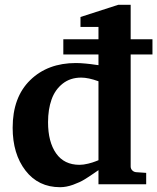

<svg xmlns="http://www.w3.org/2000/svg" viewBox="-20 -760 649 792"><path d="M608.9 -535.2H519V-73.2Q519 -64 525.4 -57.4Q531.7 -50.8 541 -49.8L583 -46.9V0H386.2V-58.1Q383.8 -56.6 365.5 -43.9Q347.2 -31.2 328.6 -19.8Q310.1 -8.3 281.7 2Q253.4 12.2 228 12.2Q138.2 12.2 85.2 -56.4Q32.2 -125 32.2 -232.9Q32.2 -358.9 104.5 -429.4Q176.8 -500 293 -500Q310.1 -500 333.3 -497.8Q356.4 -495.6 371.1 -493.2L386.2 -491.2V-535.2H241.2V-598.1H386.2V-648.9H312V-689.9L467.8 -740.2H519V-598.1H608.9ZM386.2 -99.1V-424.8Q344.7 -439.9 314.9 -439.9Q270 -439.9 238.5 -415Q207 -390.1 192.6 -349.4Q178.2 -308.6 178.2 -255.9Q178.2 -174.8 211.4 -127.4Q244.6 -80.1 308.1 -80.1Q324.2 -80.1 343.8 -85Q363.3 -89.8 375 -94.7Z"/></svg>

Font: Veleka
Style: Bold
Weight: 700
Designer: Stefan Peev, Context Ltd, 2016; SIL International, 1997-2014.
Foundry: Stefan Peev, Context Ltd, 2016
Version: Version 1.000